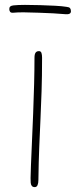

<svg xmlns="http://www.w3.org/2000/svg" viewBox="-20 -750 310 785"><path d="M121 -514Q121 -522 122.5 -528Q124 -534 128 -537.5Q132 -541 139 -541Q147 -541 149.5 -533.5Q152 -526 152 -514Q152 -437 150 -377.5Q148 -318 145.5 -263.5Q143 -209 140.5 -149.5Q138 -90 137 -14Q137 -1 133.5 7Q130 15 122 15Q114 15 110 10Q106 5 105.5 -3.5Q105 -12 105 -22Q105 -34 106.5 -72.5Q108 -111 110.5 -166.5Q113 -222 115.5 -284Q118 -346 119.5 -406.5Q121 -467 121 -514ZM35 -698Q25 -697 21.5 -701.5Q18 -706 18 -713Q18 -720 22 -723.5Q26 -727 35 -728Q53 -730 82 -730Q111 -730 143.5 -729Q176 -728 205 -726.5Q234 -725 252 -722Q263 -721 266.5 -716.5Q270 -712 270 -704Q270 -697 264.5 -694Q259 -691 247 -692Q226 -694 197.5 -695.5Q169 -697 138 -698Q107 -699 80 -699.5Q53 -700 35 -698Z"/></svg>

Font: Playpen Sans Thin
Style: Regular
Weight: 250
Designer: Laura Meseguer, Veronika Burian, José Scaglione
Foundry: TypeTogether
Version: Version 1.001